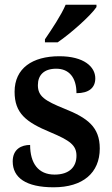

<svg xmlns="http://www.w3.org/2000/svg" viewBox="-20 -786 477 816"><path d="M171 -619V-606H225C281 -644 367 -721 390 -756V-766H259C240 -721 199 -660 171 -619ZM208 10C332 10 404 -51 404 -155C404 -246 352 -285 254 -324C170 -358 141 -377 141 -424C141 -467 167 -494 219 -494C273 -494 305 -457 305 -390C358 -390 385 -413 385 -453C385 -502 337 -547 232 -547C118 -547 42 -496 42 -396C42 -305 90 -267 194 -224C277 -189 305 -169 305 -124C305 -77 275 -44 212 -44C142 -44 108 -93 108 -170C72 -170 34 -153 34 -100C34 -31 90 10 208 10Z"/></svg>

Font: Noto Serif Devanagari SemiCondensed SemiBold
Style: Regular
Weight: 600
Width: 4
Designer: Universal Thirst, Indian Type Foundry and the Monotype Design Team
Foundry: Monotype Imaging Inc.
Version: Version 2.004